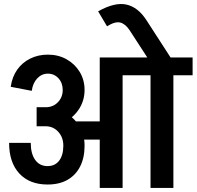

<svg xmlns="http://www.w3.org/2000/svg" viewBox="-20 -929 972 949"><path d="M290 -484Q290 -519 269 -542Q248 -565 216 -565V-659Q268 -659 309 -636Q350 -613 374 -573.5Q398 -534 398 -484ZM137 -480 33 -500Q40 -549 65 -584.5Q90 -620 129.5 -639.5Q169 -659 217 -659V-565Q186 -565 164 -541.5Q142 -518 137 -480ZM328 -239V-329H549V-239ZM293 -209Q293 -250 268 -277.5Q243 -305 205 -305V-396Q260 -396 303.5 -371.5Q347 -347 372.5 -305Q398 -263 398 -209ZM215 -17Q126 -17 75.5 -71.5Q25 -126 25 -223H132Q132 -169 154 -138.5Q176 -108 215 -108ZM215 -17V-108Q252 -108 272.5 -135Q293 -162 293 -209H398Q398 -149 376 -106Q354 -63 313.5 -40Q273 -17 215 -17ZM161 -305V-399H207V-305ZM206 -305V-399Q242 -399 266 -423.5Q290 -448 290 -485H398Q398 -434 372.5 -393Q347 -352 304 -328.5Q261 -305 206 -305ZM473 0V-645H586V0ZM504 -557V-645H680V-557ZM724 0V-633H837V0ZM630 -557V-645H932V-557ZM708 -645 621 -779 704 -829 823 -645ZM621 -779Q600 -811 574.5 -817.5Q549 -824 509 -799L465 -873Q547 -919 604.5 -906.5Q662 -894 704 -829Z"/></svg>

Font: Akshar Light Medium
Style: Regular
Weight: 500
Version: Version 1.100